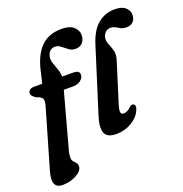

<svg xmlns="http://www.w3.org/2000/svg" viewBox="-166 -858 1136 1191"><g transform="rotate(-20 402.0 -262.0)"><path d="M47 -408Q47 -421.5 57.5 -430Q68 -438.5 87.5 -438.5H140.5L158.5 -514.5Q179.5 -611.5 230 -664.5Q280.5 -717.5 368.5 -717.5Q421.5 -717.5 447.5 -694.5Q473.5 -671.5 473.5 -640.5Q473.5 -608.5 456.2 -589.8Q439 -571 410 -571Q386 -571 367 -585Q348 -599 330.5 -613.2Q313 -627.5 293 -627.5Q252 -627.5 241.5 -580Q237.5 -561 245.2 -537.8Q253 -514.5 262.2 -489Q271.5 -463.5 272 -438H343.5Q363.5 -438 374.5 -432Q385.5 -426 385.5 -409.5Q385.5 -388.5 365.2 -373Q345 -357.5 316.5 -357.5H253.5L154 7.5Q150 21.5 148.8 33Q147.5 44.5 147.5 53.5Q147.5 68.5 155.5 77.8Q163.5 87 171.8 96Q180 105 180 119.5Q180 140 160.2 157Q140.5 174 109.8 184.5Q79 195 45.5 195Q-31.5 195 0.5 85.5L113.5 -303.5Q122.5 -333.5 115 -348.5Q107.5 -363.5 81 -370.5Q47 -388.5 47 -408ZM720 -719Q767 -719 790 -698.5Q813 -678 813 -650.5Q813 -622 797 -605.2Q781 -588.5 751.5 -588.5Q731 -588.5 716.2 -596.2Q701.5 -604 687.5 -612Q673.5 -620 655.5 -620Q634.5 -620 620.2 -604.5Q606 -589 604 -566Q603 -546 612.8 -524.5Q622.5 -503 628.8 -476.8Q635 -450.5 624 -416L545 -164Q531.5 -121.5 534.5 -107Q537.5 -92.5 553.5 -92.5Q578.5 -92.5 603.5 -118.5Q617.5 -130 629 -124Q646.5 -114.5 631.5 -82.5Q615 -43 569.2 -15.5Q523.5 12 467 12Q406 12 392.2 -25.2Q378.5 -62.5 401 -133L534 -555Q560.5 -640 608.2 -679.5Q656 -719 720 -719Z"/></g></svg>

Font: Fraunces 9pt Soft SemiBold
Style: Italic
Weight: 600
Italic angle: -16°
Version: Version 1.000;[b76b70a41]